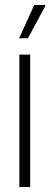

<svg xmlns="http://www.w3.org/2000/svg" viewBox="-20 -743 200 763"><path d="M57 0V-526H100V0ZM56 -591 116 -723H160V-719L91 -591Z"/></svg>

Font: Archivo ExtraCondensed Thin
Style: Regular
Weight: 250
Width: 2
Designer: Hector Gatti
Foundry: Omnibus-Type
Version: Version 2.001